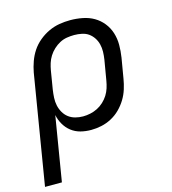

<svg xmlns="http://www.w3.org/2000/svg" viewBox="-114 -618 825 923"><g transform="rotate(-15 298.0 -156.5)"><path d="M-4 215 86 -330Q91 -357 100.5 -383.5Q110 -410 125.5 -433.5Q141 -457 164 -476Q187 -495 213 -507Q239 -519 266 -523.5Q293 -528 320 -528Q351 -528 381.5 -522Q412 -516 437 -501.5Q462 -487 480.5 -464Q499 -441 508 -412.5Q517 -384 517 -353Q517 -322 512 -290L495 -190Q491 -165 483 -139.5Q475 -114 461 -91Q447 -68 427.5 -48.5Q408 -29 383.5 -16Q359 -3 333 2.5Q307 8 282 8Q254 8 229 1.5Q204 -5 184 -20.5Q164 -36 151 -58.5Q138 -81 133 -106L80 215ZM261 -65Q279 -65 297.5 -69Q316 -73 333 -81.5Q350 -90 364.5 -103.5Q379 -117 389 -133Q399 -149 404.5 -166.5Q410 -184 413 -202L430 -302Q433 -322 433.5 -341Q434 -360 429.5 -378Q425 -396 415 -411Q405 -426 391 -436Q377 -446 358 -450Q339 -454 320 -454Q302 -454 283.5 -451Q265 -448 248 -439Q231 -430 216.5 -416.5Q202 -403 192 -387Q182 -371 176.5 -353.5Q171 -336 168 -318L153 -227Q150 -207 149 -187Q148 -167 152 -148.5Q156 -130 165.5 -113.5Q175 -97 189.5 -86Q204 -75 222.5 -70Q241 -65 261 -65Z"/></g></svg>

Font: Iosevka Custom Oblique
Style: Regular
Weight: 400
Italic angle: -9°
Designer: Belleve Invis
Foundry: Belleve Invis
Version: Version 27.0.1